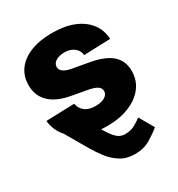

<svg xmlns="http://www.w3.org/2000/svg" viewBox="-175 -647 895 965"><g transform="rotate(-30 273.0 -164.0)"><path d="M157.2 -146.5Q197.3 -67.4 223.9 -19.8Q250.5 27.8 268.8 52Q287.1 76.2 302.2 84.2Q317.4 92.3 334 92.3Q367.2 92.3 391.1 79.3Q415 66.4 432.6 52.2L481.4 136.7Q454.6 159.2 417 181.6Q379.4 204.1 328.1 204.1Q280.3 204.1 245.8 182.6Q211.4 161.1 186.3 128.7Q161.1 96.2 141.1 62L53.7 -88.4ZM277.3 12.2Q206.1 12.2 151.1 -9Q96.2 -30.3 63.2 -69.6Q30.3 -108.9 24.4 -163.1L188.5 -168.5Q193.8 -138.7 216.1 -121.6Q238.3 -104.5 276.4 -104.5Q311.5 -104.5 331.3 -116.7Q351.1 -128.9 351.1 -148.9Q351.1 -166 335 -176.8Q318.8 -187.5 287.6 -193.4L193.8 -210.4Q116.2 -224.6 76.4 -263.2Q36.6 -301.8 36.6 -363.3Q36.6 -415 64.7 -452.9Q92.8 -490.7 145 -511.5Q197.3 -532.2 269.5 -532.2Q341.3 -532.2 393.6 -511.2Q445.8 -490.2 475.6 -451.9Q505.4 -413.6 508.3 -360.4L354.5 -355Q352.5 -381.8 330.6 -399.2Q308.6 -416.5 274.9 -416.5Q242.7 -416.5 223.6 -403.8Q204.6 -391.1 204.6 -372.1Q204.6 -355.5 219 -344.5Q233.4 -333.5 261.7 -327.6L365.2 -309.1Q445.8 -293.9 483.9 -259.3Q522 -224.6 522 -167Q522 -113.3 491.2 -73Q460.4 -32.7 405 -10.3Q349.6 12.2 277.3 12.2Z"/></g></svg>

Font: Inter 28pt ExtraBold
Style: Regular
Weight: 800
Designer: Rasmus Andersson
Foundry: rsms
Version: Version 4.001;git-66647c0bb